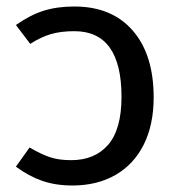

<svg xmlns="http://www.w3.org/2000/svg" viewBox="-20 -559 550 591"><path d="M453 -259Q453 -175 422.5 -114Q392 -53 335.5 -20.5Q279 12 203 12Q151 12 109.5 -2.5Q68 -17 29 -46L71 -105Q107 -84 134 -75Q161 -66 199 -66Q272 -66 313 -113.5Q354 -161 354 -261Q354 -463 209 -463Q167 -463 136.5 -454Q106 -445 73 -424L29 -482Q73 -513 114.5 -526Q156 -539 209 -539Q324 -539 388.5 -465Q453 -391 453 -259Z"/></svg>

Font: FiraGOUPP
Style: Medium
Weight: 400
Designer: bBox Type
Foundry: bBox Type GmbH
Version: Version 1.001